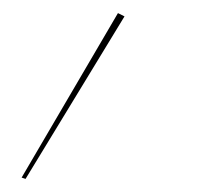

<svg xmlns="http://www.w3.org/2000/svg" viewBox="-20 -113 308 293"><path d="M170 -88 19 160 13 158 160 -93Z"/></svg>

Font: Jost Thin
Style: Italic
Weight: 200
Italic angle: -5°
Version: Version 3.710